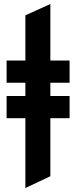

<svg xmlns="http://www.w3.org/2000/svg" viewBox="-20 -742 381 959"><path d="M106.7 197.2V-665.4L231.5 -722V138.2ZM13 -328.9V-439.7H327.6V-328.9ZM13 -151.7V-262.5H327.6V-151.7Z"/></svg>

Font: Overpass
Style: Regular
Weight: 400
Designer: Delve Withrington, Dave Bailey, Thomas Jockin
Foundry: Delve Fonts LLC
Version: Version 4.000